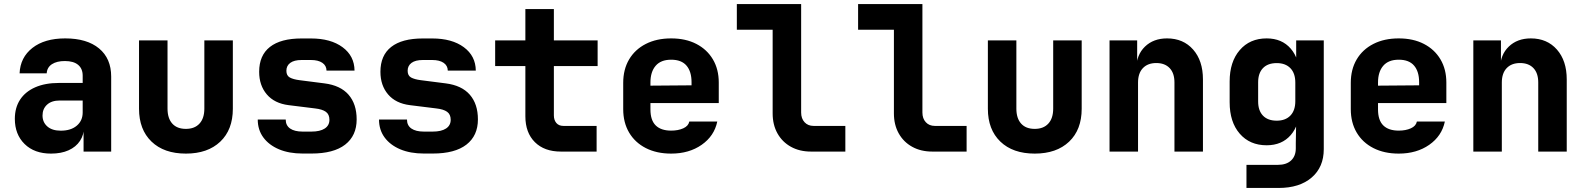

<svg xmlns="http://www.w3.org/2000/svg" viewBox="-20 -750 7840 950"><path d="M232.5 10Q150 10 101.7 -37.5Q53.4 -85 53.4 -162Q53.4 -217.2 79.4 -256.9Q105.4 -296.6 154.4 -318.1Q203.5 -339.6 271.8 -339.6H389.1V-375.8Q389.1 -410.3 366.5 -429.2Q343.9 -448 301 -448Q260.9 -448 237 -432.4Q213 -416.8 211 -387.1H76.9Q80.2 -465.7 140.3 -512.8Q200.5 -560 302.7 -560Q410.3 -560 470.2 -510.3Q530.1 -460.6 530.1 -371.2V0H393.5V-107.6H370.9L395.9 -124.2Q395.9 -83.4 375.9 -53.1Q355.9 -22.8 319.3 -6.4Q282.8 10 232.5 10ZM280.8 -103.4Q330.7 -103.4 359.9 -128.2Q389.1 -152.9 389.1 -193.5V-252.7H275.8Q235.2 -252.7 212.8 -232.1Q190.4 -211.5 190.4 -178.6Q190.4 -145.3 214.1 -124.4Q237.8 -103.4 280.8 -103.4Z M899.8 10Q791.3 10 729.6 -49.5Q667.9 -108.9 667.9 -211.9V-550H808.9V-212.7Q808.9 -164.6 832.4 -138.5Q855.9 -112.3 899.8 -112.3Q943.1 -112.3 967.1 -138.5Q991.1 -164.6 991.1 -212.7V-550H1132.1V-211.9Q1132.1 -108.1 1069.8 -49Q1007.6 10 899.8 10Z M1477.2 9.7Q1410.2 9.7 1360.3 -11.3Q1310.5 -32.4 1282.9 -70Q1255.3 -107.6 1255.3 -158.6H1393.7Q1393.7 -129.1 1415.6 -114Q1437.5 -98.9 1477.2 -98.9H1521.2Q1563.5 -98.9 1586.8 -114.1Q1610 -129.3 1610 -157.4Q1610 -184.1 1592.3 -196.8Q1574.6 -209.6 1538.2 -213.6L1408.3 -229.7Q1337.9 -238.5 1300.1 -283Q1262.3 -327.4 1262.3 -394.7Q1262.3 -476 1315.6 -517.8Q1368.9 -559.7 1472.1 -559.7H1518.6Q1616.4 -559.7 1675 -516.4Q1733.6 -473.1 1734.2 -400.6H1595.6Q1595.3 -425.3 1574.9 -439.2Q1554.5 -453.1 1518.6 -453.1H1472.1Q1435.4 -453.1 1416.2 -438.9Q1397 -424.7 1397 -399.8Q1397 -376 1413.9 -366.6Q1430.8 -357.3 1461.9 -353.3L1585.2 -337.5Q1664.5 -327.5 1704.6 -281.4Q1744.7 -235.3 1744.7 -159.1Q1744.7 -78.7 1687.9 -34.5Q1631 9.7 1521.2 9.7Z M2077.2 9.7Q2010.2 9.7 1960.3 -11.3Q1910.5 -32.4 1882.9 -70Q1855.3 -107.6 1855.3 -158.6H1993.7Q1993.7 -129.1 2015.6 -114Q2037.5 -98.9 2077.2 -98.9H2121.2Q2163.5 -98.9 2186.8 -114.1Q2210 -129.3 2210 -157.4Q2210 -184.1 2192.3 -196.8Q2174.6 -209.6 2138.2 -213.6L2008.3 -229.7Q1937.9 -238.5 1900.1 -283Q1862.3 -327.4 1862.3 -394.7Q1862.3 -476 1915.6 -517.8Q1968.9 -559.7 2072.1 -559.7H2118.6Q2216.4 -559.7 2275 -516.4Q2333.6 -473.1 2334.2 -400.6H2195.6Q2195.3 -425.3 2174.9 -439.2Q2154.5 -453.1 2118.6 -453.1H2072.1Q2035.4 -453.1 2016.2 -438.9Q1997 -424.7 1997 -399.8Q1997 -376 2013.9 -366.6Q2030.8 -357.3 2061.9 -353.3L2185.2 -337.5Q2264.5 -327.5 2304.6 -281.4Q2344.7 -235.3 2344.7 -159.1Q2344.7 -78.7 2287.9 -34.5Q2231 9.7 2121.2 9.7Z M2755 0Q2673.4 0 2626.5 -46.7Q2579.5 -93.4 2579.5 -174.7V-423H2430V-550H2579.5V-705H2720.5V-550H2937V-423H2720.5V-179Q2720.5 -156.1 2732.7 -141.5Q2745 -127 2767.7 -127H2932V0Z M3300.8 10Q3229.1 10 3175.5 -17.3Q3121.9 -44.7 3092.7 -94.2Q3063.6 -143.7 3063.6 -210V-340Q3063.6 -406.5 3092.7 -455.9Q3121.9 -505.3 3175.5 -532.7Q3229.1 -560 3300.8 -560Q3372.6 -560 3425.4 -532.7Q3478.1 -505.5 3507.3 -456.3Q3536.4 -407.2 3536.4 -341.5V-240.1H3198.3V-208.5Q3198.3 -155.1 3224.4 -129.4Q3250.5 -103.7 3300.8 -103.7Q3335.6 -103.7 3360.8 -115.1Q3386.1 -126.5 3390.6 -148.5H3529Q3514 -76.9 3451.8 -33.5Q3389.5 10 3300.8 10ZM3401.7 -316.4V-343.2Q3401.7 -396.3 3376.7 -425.4Q3351.7 -454.6 3300.8 -454.6Q3250 -454.6 3224.2 -424.6Q3198.3 -394.6 3198.3 -341.5V-326.2L3411.2 -327.9Z M3992.7 0Q3936.2 0 3893.5 -23.7Q3850.7 -47.3 3826.8 -90Q3803 -132.6 3803 -189V-603H3625.8V-730H3944V-193.2Q3944 -163.5 3960.9 -145.2Q3977.7 -127 4005.5 -127H4162.7V0Z M4592.7 0Q4536.2 0 4493.5 -23.7Q4450.7 -47.3 4426.8 -90Q4403 -132.6 4403 -189V-603H4225.8V-730H4544V-193.2Q4544 -163.5 4560.9 -145.2Q4577.7 -127 4605.5 -127H4762.7V0Z M5099.8 10Q4991.3 10 4929.6 -49.5Q4867.9 -108.9 4867.9 -211.9V-550H5008.9V-212.7Q5008.9 -164.6 5032.4 -138.5Q5055.9 -112.3 5099.8 -112.3Q5143.1 -112.3 5167.1 -138.5Q5191.1 -164.6 5191.1 -212.7V-550H5332.1V-211.9Q5332.1 -108.1 5269.8 -49Q5207.6 10 5099.8 10Z M5469.9 0V-550H5606.6V-445H5646.9L5602.4 -412.1Q5603.2 -478.8 5645.2 -519.4Q5687.2 -560 5754.5 -560Q5834.9 -560 5883.5 -504.8Q5932.1 -449.5 5932.1 -357.3V0H5791.1V-342.1Q5791.1 -388.1 5767.3 -413.1Q5743.4 -438.1 5701.3 -438.1Q5658.9 -438.1 5634.9 -412.9Q5610.9 -387.7 5610.9 -341.5V0Z M6147.4 180V65.7H6302.4Q6345.2 65.7 6368.3 43.9Q6391.5 22.1 6391.5 -16.1V-41.5L6393.5 -161.2H6361.1L6410.4 -220.2Q6410.4 -132.2 6366.5 -81.7Q6322.7 -31.2 6247.2 -31.2Q6163.9 -31.2 6114.1 -88.6Q6064.2 -146 6064.2 -244.2V-346.7Q6064.2 -444.1 6114.1 -502Q6163.9 -560 6247.2 -560Q6322.7 -560 6366.5 -509.3Q6410.4 -458.6 6410.4 -370.5L6361.1 -455H6393.4V-550H6529.9V-11.9Q6529.9 77.1 6469.9 128.5Q6409.9 180 6306.5 180ZM6297.2 -152.9Q6340.4 -152.9 6364.8 -178.2Q6389.1 -203.4 6389.1 -249.2V-341.5Q6389.1 -387.4 6364.8 -412.6Q6340.4 -437.8 6297.2 -437.8Q6252.9 -437.8 6229 -412.9Q6205.2 -388 6205.2 -343V-247.7Q6205.2 -202.8 6229 -177.9Q6252.9 -152.9 6297.2 -152.9Z M6900.8 10Q6829.1 10 6775.5 -17.3Q6721.9 -44.7 6692.7 -94.2Q6663.6 -143.7 6663.6 -210V-340Q6663.6 -406.5 6692.7 -455.9Q6721.9 -505.3 6775.5 -532.7Q6829.1 -560 6900.8 -560Q6972.6 -560 7025.4 -532.7Q7078.1 -505.5 7107.3 -456.3Q7136.4 -407.2 7136.4 -341.5V-240.1H6798.3V-208.5Q6798.3 -155.1 6824.4 -129.4Q6850.5 -103.7 6900.8 -103.7Q6935.6 -103.7 6960.8 -115.1Q6986.1 -126.5 6990.6 -148.5H7129Q7114 -76.9 7051.8 -33.5Q6989.5 10 6900.8 10ZM7001.7 -316.4V-343.2Q7001.7 -396.3 6976.7 -425.4Q6951.7 -454.6 6900.8 -454.6Q6850 -454.6 6824.2 -424.6Q6798.3 -394.6 6798.3 -341.5V-326.2L7011.2 -327.9Z M7269.9 0V-550H7406.6V-445H7446.9L7402.4 -412.1Q7403.2 -478.8 7445.2 -519.4Q7487.2 -560 7554.5 -560Q7634.9 -560 7683.5 -504.8Q7732.1 -449.5 7732.1 -357.3V0H7591.1V-342.1Q7591.1 -388.1 7567.3 -413.1Q7543.4 -438.1 7501.3 -438.1Q7458.9 -438.1 7434.9 -412.9Q7410.9 -387.7 7410.9 -341.5V0Z"/></svg>

Font: JetBrains Mono
Style: Regular
Weight: 400
Monospace: yes
Designer: Philipp Nurullin, Konstantin Bulenkov
Foundry: JetBrains
Version: Version 2.305